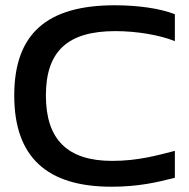

<svg xmlns="http://www.w3.org/2000/svg" viewBox="-20 -699 717 728"><path d="M643 -543V-645C588 -667 503 -679 415 -679C158 -679 34 -571 34 -337C34 -103 158 9 403 9C505 9 577 -8 643 -25V-127C573 -109 502 -89 405 -89C237 -89 154 -169 154 -337C154 -505 237 -581 417 -581C500 -581 586 -566 643 -543Z"/></svg>

Font: LT Wave Medium
Style: Regular
Weight: 500
Designer: Daniel Lyons
Version: Version 2.5 (Glyphs App)